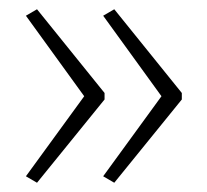

<svg xmlns="http://www.w3.org/2000/svg" viewBox="-20 -484 448 415"><path d="M373 -269V-283L227 -464L203 -450L329 -276L203 -103L227 -89ZM206 -269V-283L60 -464L36 -450L162 -276L36 -103L60 -89Z"/></svg>

Font: Noto Sans Bengali Condensed ExtraLight
Style: Regular
Weight: 200
Width: 3
Designer: Joana Ranito - Universal Thirst; Jelle Bosma - Monotype Design Team
Foundry: Universal Thirst ehf.
Version: Version 3.000